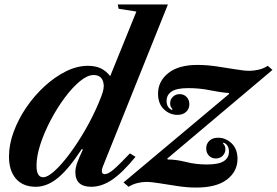

<svg xmlns="http://www.w3.org/2000/svg" viewBox="-20 -831 1248 865"><path d="M141 10.5Q84 10.5 52.2 -25.5Q20.5 -61.5 20.5 -126Q20.5 -180.5 41.8 -237.8Q63 -295 99.2 -348Q135.5 -401 181.5 -443Q227.5 -485 277.5 -509.8Q327.5 -534.5 375.5 -534.5Q409.5 -534.5 433.2 -523.5Q457 -512.5 476.5 -488L594.5 -779L514.5 -791.5L510.5 -811H736.5L443.5 -81Q431 -46.5 452 -46.5Q467 -46.5 490.5 -66.2Q514 -86 565.5 -140L590.5 -124.5Q532.5 -53.5 485.5 -21.5Q438.5 10.5 391 10.5Q319.5 10.5 319.5 -55.5Q319.5 -74.5 328 -98Q336.5 -121.5 353.5 -157.5L348.5 -159.5Q288.5 -68 240 -28.8Q191.5 10.5 141 10.5ZM174.5 -32.5Q194.5 -32.5 226 -61Q257.5 -89.5 293.5 -137.8Q329.5 -186 364 -245.8Q398.5 -305.5 425 -368.5Q438 -399.5 442.8 -415.5Q447.5 -431.5 447.5 -445Q445 -493 401.5 -493Q374 -493 340 -465Q306 -437 271.8 -391Q237.5 -345 208.8 -290.5Q180 -236 162.2 -182Q144.5 -128 144.5 -84.5Q144.5 -32.5 174.5 -32.5ZM559.5 10.5 536.5 -9 1012.5 -408 1010.5 -412Q971.5 -415 925.5 -424.5Q879.5 -434 828 -434Q776 -434 753.2 -418.8Q730.5 -403.5 730.5 -376.5Q730.5 -346 754.5 -335.5L757.5 -339.5Q753 -343 749.8 -349.8Q746.5 -356.5 746.5 -365Q746.5 -383 759 -395Q771.5 -407 789.5 -407Q808 -407 820.5 -394.2Q833 -381.5 833 -361.5Q833 -340.5 818.5 -327Q804 -313.5 779.5 -313.5Q744.5 -313.5 718.2 -338.8Q692 -364 692 -409Q692 -464.5 738 -501.5Q784 -538.5 869.5 -538.5Q910.5 -538.5 955.5 -532Q1000.5 -525.5 1040 -518.8Q1079.5 -512 1103.5 -512Q1123 -512 1145 -517Q1167 -522 1186.5 -534.5L1207.5 -516L733.5 -116.5L735.5 -112.5Q774 -112.5 818.2 -101.2Q862.5 -90 911.5 -90Q965.5 -90 988.5 -105.2Q1011.5 -120.5 1011.5 -147.5Q1011.5 -178 987.5 -188.5L984.5 -184.5Q995.5 -175 995.5 -159Q995.5 -141.5 983.2 -129.2Q971 -117 952.5 -117Q933.5 -117 921.2 -129.8Q909 -142.5 909 -162.5Q909 -183 923.2 -196.8Q937.5 -210.5 962.5 -210.5Q997 -210.5 1023.5 -185.2Q1050 -160 1050 -115Q1050 -59 1003 -22.5Q956 14 863.5 14Q824.5 14 781 7.5Q737.5 1 699.5 -5.2Q661.5 -11.5 638 -11.5Q620 -11.5 598.8 -6.2Q577.5 -1 559.5 10.5Z"/></svg>

Font: Libre Caslon Text SemiBold Italic
Style: Regular
Weight: 600
Italic angle: -22.583°
Designer: Pablo Impallari, Rodrigo Fuenzalida, Katja Schimmel
Foundry: Pablo Impallari, Rodrigo Fuenzalida
Version: Version 2.000